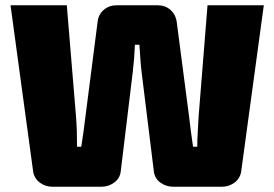

<svg xmlns="http://www.w3.org/2000/svg" viewBox="-20 -710 1043 730"><path d="M983 -690 897 -58Q893 -32 872 -16Q851 0 823 0H639Q611 0 589.5 -16Q568 -32 565 -58L518 -439Q515 -464 513.5 -489.5Q512 -515 510 -540H493Q492 -515 490 -489Q488 -463 485 -438L439 -58Q436 -32 414.5 -16Q393 0 365 0H180Q152 0 131 -16Q110 -32 106 -58L20 -690H234L269 -267Q271 -242 272 -213.5Q273 -185 273 -152H289Q293 -178 297.5 -209.5Q302 -241 305 -268L351 -626Q354 -655 374.5 -672.5Q395 -690 424 -690H579Q608 -690 628 -672.5Q648 -655 652 -626L699 -266Q702 -239 706 -209Q710 -179 714 -152H730Q730 -180 732 -210Q734 -240 735 -265L769 -690Z"/></svg>

Font: Exo 2 Black
Style: Regular
Weight: 900
Designer: Natanael Gama
Foundry: Natanael Gama
Version: Version 2.010